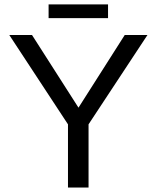

<svg xmlns="http://www.w3.org/2000/svg" viewBox="-20 -846 707 866"><path d="M379.4 -285.2V0H286.6V-285.2L22 -688H124.5L334 -360.4L542.5 -688H645ZM199.2 -826.2H467.3V-764.2H199.2Z"/></svg>

Font: Arimo
Style: Regular
Weight: 400
Designer: Steve Matteson
Foundry: Monotype Imaging Inc.
Version: Version 1.33